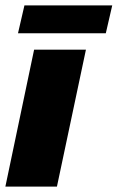

<svg xmlns="http://www.w3.org/2000/svg" viewBox="-29 -695 438 715"><path d="M-9 0 98 -510H291L183 0ZM38 -571 62 -675H389L365 -571Z"/></svg>

Font: Saira Semi Condensed Black
Style: Italic
Weight: 900
Width: 4
Italic angle: -12°
Designer: Hector Gatti with collaboration of the Omnibus-Type team
Foundry: Omnibus-Type
Version: Version 1.001; ttfautohint (v1.8)